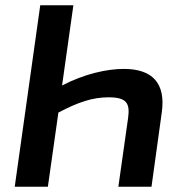

<svg xmlns="http://www.w3.org/2000/svg" viewBox="-20 -710 687 730"><path d="M451 -448C386 -448 301 -429 216 -385L259 -690H133L36 0H162L202 -282C278 -322 332 -340 393 -340C461 -340 475 -318 467 -261L430 0H556L595 -282C611 -394 559 -448 451 -448Z"/></svg>

Font: Exo 2 Semi Bold
Style: Italic
Weight: 600
Italic angle: -8°
Designer: Natanael Gama
Version: Version 1.001;PS 001.001;hotconv 1.0.88;makeotf.lib2.5.64775